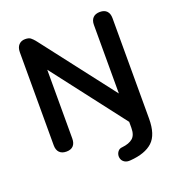

<svg xmlns="http://www.w3.org/2000/svg" viewBox="-157 -839 1063 1155"><g transform="rotate(-20 374.0 -262.0)"><path d="M480 189Q458 191 444 182.5Q430 174 425 160.5Q420 147 422.5 133.5Q425 120 434.5 109.5Q444 99 460 98Q506 93 529 73Q552 53 552 7V-51L576 0L171 -527H196V-54Q196 -24 181 -8Q166 8 137 8Q108 8 92.5 -8Q77 -24 77 -54V-649Q77 -680 92.5 -696.5Q108 -713 133 -713Q156 -713 167.5 -704.5Q179 -696 195 -676L578 -179H552V-652Q552 -681 567.5 -697Q583 -713 612 -713Q641 -713 656 -697Q671 -681 671 -652V-9Q671 94 623.5 138Q576 182 480 189Z"/></g></svg>

Font: Nunito ExtraLight
Style: Bold
Weight: 700
Version: Version 3.602